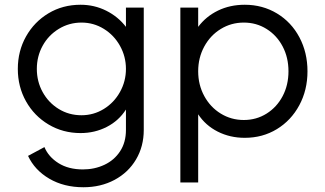

<svg xmlns="http://www.w3.org/2000/svg" viewBox="-20 -568 1369 808"><path d="M98 88 167 51Q184 92 226 118.5Q268 145 329 145Q378 145 419.5 125.5Q461 106 485.5 68.5Q510 31 510 -21V-107Q480 -60 429.5 -34Q379 -8 319 -8Q245 -8 184.5 -44Q124 -80 89.5 -141.5Q55 -203 55 -278Q55 -353 89.5 -414.5Q124 -476 184 -512Q244 -548 319 -548Q377 -548 427 -523Q477 -498 510 -455V-536H585V-21Q585 48 552.5 103Q520 158 462 189Q404 220 331 220Q249 220 187.5 184Q126 148 98 88ZM323 -83Q374 -83 417 -109.5Q460 -136 485 -181Q510 -226 510 -278Q510 -330 485 -375Q460 -420 417 -446.5Q374 -473 323 -473Q271 -473 227.5 -446.5Q184 -420 159.5 -375.5Q135 -331 135 -278Q135 -225 159.5 -180.5Q184 -136 227 -109.5Q270 -83 323 -83Z M739 -536H814V-455Q847 -499 897.5 -523.5Q948 -548 1010 -548Q1085 -548 1145.5 -511.5Q1206 -475 1240 -411Q1274 -347 1274 -268Q1274 -189 1239.5 -125Q1205 -61 1145 -24.5Q1085 12 1010 12Q948 12 896.5 -14Q845 -40 814 -87V200H739ZM1006 -63Q1059 -63 1102 -90Q1145 -117 1169.5 -163.5Q1194 -210 1194 -268Q1194 -326 1169.5 -372.5Q1145 -419 1102 -446Q1059 -473 1006 -473Q953 -473 909 -446Q865 -419 839.5 -372Q814 -325 814 -268Q814 -211 839.5 -164Q865 -117 909 -90Q953 -63 1006 -63Z"/></svg>

Font: Evergrow Sans 
Style: Regular
Weight: 400
Foundry: 10Web
Version: Version 1.000